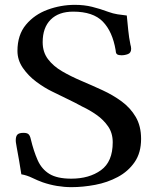

<svg xmlns="http://www.w3.org/2000/svg" viewBox="-20 -765 634 792"><path d="M562 -192Q562 -135 535.5 -96.5Q509 -58 466 -35Q423 -12 372.5 -2.5Q322 7 275 7Q245 7 215 2Q185 -3 156 -13Q134 -21 112.5 -31.5Q91 -42 68 -46Q64 -74 59 -101.5Q54 -129 49 -157Q48 -165 46.5 -172Q45 -179 45 -186Q45 -203 52 -210Q59 -217 77 -217Q92 -217 98 -211Q104 -205 107 -191Q119 -141 135.5 -104Q152 -67 184 -47.5Q216 -28 274 -28Q348 -28 396.5 -63Q445 -98 445 -178Q445 -216 426 -243.5Q407 -271 378.5 -291Q350 -311 320 -325Q289 -342 257.5 -357Q226 -372 194 -388Q163 -403 130 -427.5Q97 -452 74.5 -484.5Q52 -517 52 -555Q52 -621 87 -663Q122 -705 176.5 -725Q231 -745 289 -745Q327 -745 359.5 -737Q392 -729 427 -716Q446 -709 465 -706Q484 -703 503 -701Q506 -671 509 -640.5Q512 -610 518 -581Q519 -577 520 -573Q521 -569 521 -564Q521 -547 508 -542Q495 -537 481 -537Q477 -537 470.5 -538Q464 -539 461 -543Q459 -545 458 -550Q457 -555 457 -558Q444 -635 404 -676Q364 -717 282 -717Q222 -717 189 -684Q156 -651 156 -591Q156 -550 178 -521Q200 -492 236 -471Q272 -450 315.5 -431.5Q359 -413 402.5 -393Q446 -373 482 -346.5Q518 -320 540 -282.5Q562 -245 562 -192Z"/></svg>

Font: Kaisei Decol Medium
Style: Regular
Weight: 500
Designer: Font-Kai, 金井和夫
Foundry: KAZUO KANAI
Version: Version 5.003